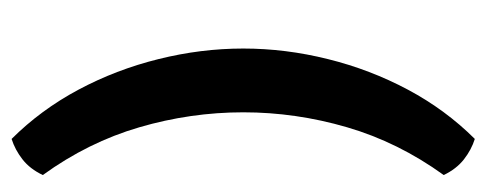

<svg xmlns="http://www.w3.org/2000/svg" viewBox="-270 -436 826 326"><g transform="rotate(90 143.0 -273.0)"><path d="M215.9 120.3Q166.5 70.8 132.3 6.8Q98.1 -57.3 80.3 -129.2Q62.4 -201.1 62.4 -273.1Q62.4 -344.8 80.3 -416.7Q98.1 -488.6 132.3 -552.7Q166.5 -616.7 215.9 -666.2Q234.3 -660.4 250.6 -647.7Q266.9 -634.9 277.2 -613.4Q221.5 -536.3 196.1 -449.3Q170.7 -362.3 170.7 -273.1Q170.7 -183.6 196.1 -96.6Q221.5 -9.6 277.2 67.3Q266.9 89.1 250.6 101.8Q234.3 114.5 215.9 120.3Z"/></g></svg>

Font: Signika SC
Style: Regular
Weight: 300
Designer: Anna Giedryś
Foundry: Anna Giedryś
Version: Version 2.000